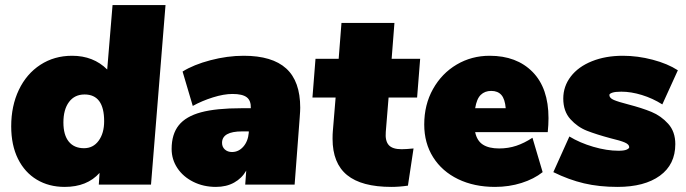

<svg xmlns="http://www.w3.org/2000/svg" viewBox="-20 -725 2693 754"><path d="M630 -705 573 0H368L371 -46Q322 9 234 9Q172 9 124.5 -19.5Q77 -48 50.5 -101.5Q24 -155 24 -229Q24 -309 54 -372Q84 -435 138.5 -470.5Q193 -506 263 -506Q347 -506 401 -452L422 -705ZM389 -249Q389 -354 312 -354Q273 -354 251 -324.5Q229 -295 229 -244Q229 -195 250 -169Q271 -143 310 -143Q346 -143 367.5 -172.5Q389 -202 389 -249Z M1159 -302Q1159 -290 1157 -264L1137 0H943L947 -55Q930 -25 899.5 -8Q869 9 828 9Q779 9 739 -11Q699 -31 676.5 -65Q654 -99 654 -140Q654 -198 682 -233Q710 -268 769.5 -284Q829 -300 928 -300H965Q966 -330 949 -343Q932 -356 893 -356Q859 -356 816 -342.5Q773 -329 737 -309L697 -444Q740 -471 806.5 -488.5Q873 -506 937 -506Q1049 -506 1104 -456Q1159 -406 1159 -302ZM957 -204V-209H931Q852 -209 852 -164Q852 -148 863 -138Q874 -128 891 -128Q917 -128 935.5 -149Q954 -170 957 -204Z M1495 -207Q1492 -172 1506.5 -155.5Q1521 -139 1557 -139Q1574 -139 1604 -142L1582 4Q1548 9 1517 9Q1400 9 1343 -37.5Q1286 -84 1286 -180Q1286 -199 1287 -209L1298 -342H1207L1219 -494H1310L1321 -635H1529L1518 -494H1630L1618 -342H1506Z M2134 -261Q2134 -235 2131 -206H1846Q1853 -172 1876.5 -157Q1900 -142 1940 -142Q1976 -142 2007.5 -152.5Q2039 -163 2071 -184L2111 -49Q2077 -22 2028 -6.5Q1979 9 1924 9Q1842 9 1779 -21.5Q1716 -52 1681 -107.5Q1646 -163 1646 -236Q1646 -314 1680.5 -375.5Q1715 -437 1773.5 -471.5Q1832 -506 1903 -506Q2009 -506 2071.5 -442.5Q2134 -379 2134 -261ZM1846 -300H1966Q1963 -336 1949 -352Q1935 -368 1909 -368Q1884 -368 1868 -352.5Q1852 -337 1846 -300Z M2153 -49 2216 -189Q2257 -164 2310 -148.5Q2363 -133 2409 -133Q2431 -133 2441 -137.5Q2451 -142 2451 -147Q2451 -158 2433.5 -165.5Q2416 -173 2378 -182Q2322 -197 2285 -211.5Q2248 -226 2220 -257Q2192 -288 2192 -338Q2192 -386 2221.5 -424.5Q2251 -463 2304.5 -484.5Q2358 -506 2426 -506Q2484 -506 2543 -490.5Q2602 -475 2642 -449L2581 -315Q2543 -339 2500.5 -352Q2458 -365 2420 -365Q2396 -365 2384.5 -361Q2373 -357 2373 -352Q2373 -340 2390.5 -332.5Q2408 -325 2447 -315Q2501 -301 2538.5 -285.5Q2576 -270 2604 -239Q2632 -208 2632 -159Q2632 -79 2571.5 -35Q2511 9 2405 9Q2333 9 2273.5 -5Q2214 -19 2153 -49Z"/></svg>

Font: Nunito Sans Heavy Heavy
Style: Italic
Weight: 400
Italic angle: -4.541°
Designer: Vernon Adams
Foundry: Vernon Adams
Version: Version 2.002